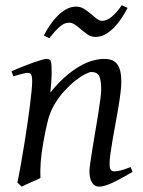

<svg xmlns="http://www.w3.org/2000/svg" viewBox="-20 -677 534 717"><path d="M475.1 -35.2Q430.7 -8.8 399.7 5.6Q368.7 20 350.1 20Q333 20 323.5 4.6Q314 -10.7 314 -37.1Q314 -45.9 317.1 -68.6Q320.3 -91.3 325.2 -121.6Q330.1 -151.9 335.9 -186Q341.8 -220.2 346.7 -251Q351.6 -281.7 354.7 -306.2Q357.9 -330.6 357.9 -341.8Q357.9 -378.9 350.1 -393.6Q342.3 -408.2 320.8 -408.2Q314.5 -408.2 298.6 -400.4Q282.7 -392.6 262.7 -377Q242.7 -361.3 220.9 -337.9Q199.2 -314.5 181.2 -283.2Q167.5 -259.8 158.9 -227.1Q150.4 -194.3 142.1 -147Q134.3 -103.5 132.1 -72.3Q129.9 -41 130.9 -12.2Q124.5 -8.8 115 -4.6Q105.5 -0.5 95.5 3.9Q85.4 8.3 76.2 12.5Q66.9 16.6 61 20L44.9 4.9Q51.8 -27.3 58.3 -64.9Q64.9 -102.5 71 -140.4Q77.1 -178.2 82.5 -215.1Q87.9 -252 91.8 -283Q95.7 -314 97.9 -337.4Q100.1 -360.8 100.1 -372.1Q100.1 -383.3 98.9 -389.9Q97.7 -396.5 95.5 -399.7Q93.3 -402.8 89.8 -403.8Q86.4 -404.8 82 -404.8Q77.6 -404.8 69.1 -402.8Q60.5 -400.9 51.8 -398.4Q41.5 -395.5 29.8 -392.1L22.9 -411.1Q43.5 -419.9 64.2 -428.2Q85 -436.5 103 -442.9Q121.1 -449.2 134.5 -453.1Q147.9 -457 153.8 -457Q160.6 -457 164.6 -454.8Q168.5 -452.6 170.2 -446.8Q171.9 -440.9 172.4 -430.2Q172.9 -419.4 172.9 -401.9Q172.9 -396.5 172.4 -387.2Q171.9 -377.9 171.1 -367.4Q170.4 -356.9 169.4 -346.9Q168.5 -336.9 168 -331.1Q194.3 -364.3 221.2 -388.2Q248 -412.1 273.9 -427.5Q299.8 -442.9 324 -450Q348.1 -457 370.1 -457Q385.3 -457 397.2 -452.6Q409.2 -448.2 417 -438.2Q424.8 -428.2 429 -411.9Q433.1 -395.5 433.1 -372.1Q433.1 -355 429.9 -329.6Q426.8 -304.2 421.9 -274.7Q417 -245.1 411.1 -213.9Q405.3 -182.6 400.4 -154.3Q395.5 -126 392.3 -102.8Q389.2 -79.6 389.2 -65.9Q389.2 -49.3 393.6 -43.2Q397.9 -37.1 406.7 -37.1Q418 -37.1 432.6 -41Q447.3 -44.9 467.8 -53.2ZM456.5 -647.5Q446.3 -627.9 433.3 -608.4Q420.4 -588.9 405.3 -573.5Q390.1 -558.1 372.8 -548.6Q355.5 -539.1 336.4 -539.1Q320.8 -539.1 308.3 -547.4Q295.9 -555.7 284.4 -565.7Q272.9 -575.7 261.5 -584Q250 -592.3 237.3 -592.3Q220.2 -592.3 202.6 -576.9Q185.1 -561.5 164.6 -534.2L143.6 -544.4Q153.8 -564 166.7 -583.3Q179.7 -602.5 195.1 -617.9Q210.4 -633.3 228 -642.8Q245.6 -652.3 264.2 -652.3Q280.3 -652.3 293.7 -644Q307.1 -635.7 318.8 -625.7Q330.6 -615.7 340.8 -607.4Q351.1 -599.1 361.3 -599.1Q378.4 -599.1 397.2 -614.5Q416 -629.9 434.6 -657.2Z"/></svg>

Font: Gentium Plus Eur
Style: Italic
Weight: 400
Italic angle: -8°
Designer: J. Victor Gaultney, Annie Olsen, Iska Routamaa, Becca Hirsbrunner
Foundry: SIL International
Version: Version 5.000